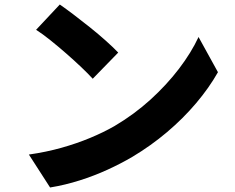

<svg xmlns="http://www.w3.org/2000/svg" viewBox="-20 -788 1040 851"><path d="M245 -768Q271 -750 306 -723.5Q341 -697 378.5 -667Q416 -637 449 -607.5Q482 -578 504 -555L391 -439Q371 -461 340.5 -490Q310 -519 274 -550.5Q238 -582 203 -610Q168 -638 140 -656ZM108 -103Q185 -114 252.5 -133Q320 -152 379 -176.5Q438 -201 487 -229Q575 -281 647 -346.5Q719 -412 773.5 -483.5Q828 -555 860 -624L946 -468Q907 -399 849.5 -331Q792 -263 720.5 -202.5Q649 -142 567 -93Q516 -63 457 -36Q398 -9 333.5 11.5Q269 32 202 43Z"/></svg>

Font: Noto Sans KR ExtraBold
Style: Regular
Weight: 800
Designer: Ryoko NISHIZUKA  (kana, bopomofo & ideographs); Paul D. Hunt (Latin, Greek & Cyrillic); Sandoll Communications , Soo-you
Foundry: Adobe
Version: Version 2.004-H2;hotconv 1.0.118;makeotfexe 2.5.65603